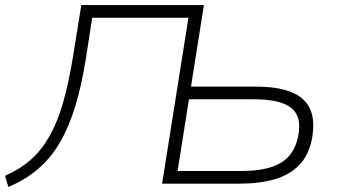

<svg xmlns="http://www.w3.org/2000/svg" viewBox="-34 -725 1333 758"><path d="M-1 13 -14 -31Q45 -57 87.5 -94.5Q130 -132 161.5 -187.5Q193 -243 215 -320Q237 -397 254 -500L287 -705H771L720 -383H976Q1062 -383 1116 -361.5Q1170 -340 1190.5 -294Q1211 -248 1197 -174Q1184 -111 1147 -73Q1110 -35 1051 -17.5Q992 0 912 0H606L710 -655H330L304 -487Q287 -383 262 -302Q237 -221 201 -160Q165 -99 114.5 -56.5Q64 -14 -1 13ZM667 -50H919Q1021 -50 1074.5 -82Q1128 -114 1143 -186Q1159 -264 1116.5 -298.5Q1074 -333 970 -333H712Z"/></svg>

Font: Nunito Sans 7pt SemiExpanded ExtraLight
Style: Italic
Weight: 250
Width: 6
Italic angle: -9°
Designer: Vernon Adams
Foundry: Vernon Adams
Version: Version 3.101;gftools[0.9.27]